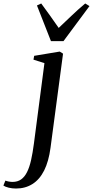

<svg xmlns="http://www.w3.org/2000/svg" viewBox="-144 -830 535 1104"><path d="M146.5 19.5Q136 98.5 109.8 150.5Q83.5 202.5 42.5 228.2Q1.5 254 -52 254Q-74 254 -93.8 249.2Q-113.5 244.5 -124.5 237L-113 208.5Q-105.5 211.5 -94 213.8Q-82.5 216 -72 216Q-43 216 -22.8 201.8Q-2.5 187.5 11.5 159.5Q25.5 131.5 34.8 90.2Q44 49 51 -4.5L111.5 -467L48.5 -487L52.5 -509L199.5 -533.5L218.5 -521.5ZM149 -593.5 68.5 -798.5 93 -810Q116.5 -778.5 141.8 -743Q167 -707.5 193.5 -669.5Q230 -703.5 266.2 -738.5Q302.5 -773.5 346 -810L370.5 -795L221 -593.5Z"/></svg>

Font: Merriweather 96pt
Style: Italic
Weight: 400
Italic angle: -7.8°
Version: Version 2.101